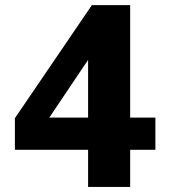

<svg xmlns="http://www.w3.org/2000/svg" viewBox="-20 -742 674 762"><path d="M329.6 0H496.6V-147.5H596.7V-275.4H496.6V-721.7H344.7L39.1 -272.9V-147.5H329.6ZM175.8 -275.4 329.6 -504.4V-275.4Z"/></svg>

Font: Estedad ExtraBold
Style: Regular
Weight: 800
Designer: Amin Abedi
Version: Version 7.3